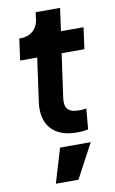

<svg xmlns="http://www.w3.org/2000/svg" viewBox="-100 -720 617 1030"><g transform="rotate(-10 208.0 -205.5)"><path d="M277 6C294 6 320 5 339 0L349 -112C333 -109 322 -109 310 -109C248 -109 229 -135 237 -191L270 -427H394L410 -544H287L304 -668H171L166 -630C159 -576 120 -544 67 -544H60L44 -427H137L104 -190C87 -68 151 6 277 6ZM118 257H241L341 70H174Z"/></g></svg>

Font: Mluvka Bold
Style: Italic
Weight: 700
Italic angle: -8°
Designer: Modified by Jiří Krblich, Original typeface by Gumpita Rahayu
Foundry: Gumpita Rahayu & Jiří Krblich
Version: Version 2.000;Glyphs 3.1.1 (3134)